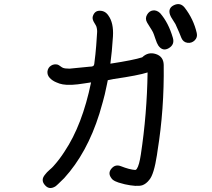

<svg xmlns="http://www.w3.org/2000/svg" viewBox="-20 -872 1040 942"><path d="M783.2 -553.7Q786.1 -335.9 752.9 -131.8Q752.9 -129.9 750 -111.3Q735.4 -16.6 712.9 9.8Q697.3 30.3 677.7 37.1Q650.4 44.9 592.8 32.2Q589.8 31.2 582 29.3Q536.1 18.6 526.4 2Q507.8 -22.5 526.9 -44.9Q545.9 -67.4 573.2 -56.6Q615.2 -40 643.6 -38.1Q647.5 -38.1 651.4 -43.9Q663.1 -61.5 670.9 -113.3Q701.2 -312.5 704.1 -516.6Q659.2 -502 538.1 -484.4L508.8 -478.5Q506.8 -470.7 504.9 -459Q502 -442.4 494.1 -409.2Q488.3 -383.8 467.8 -314.5Q407.2 -121.1 294.9 2Q256.8 40 251 43Q221.7 60.5 201.2 37.1Q177.7 11.7 201.2 -15.6Q209 -26.4 223.1 -38.6Q237.3 -50.8 241.2 -55.7Q271.5 -88.9 296.9 -128.9Q383.8 -258.8 426.8 -467.8Q418.9 -466.8 394.5 -462.9Q324.2 -451.2 288.1 -458Q271.5 -460.9 256.8 -467.8Q237.3 -475.6 224.1 -489.7Q210.9 -503.9 212.9 -522.5Q215.8 -541 231 -550.3Q246.1 -559.6 263.7 -554.7Q268.6 -552.7 276.4 -546.9Q284.2 -541 289.1 -539.1Q298.8 -535.2 321.3 -535.2L419.9 -544.9Q432.6 -544.9 437 -547.9Q441.4 -550.8 442.4 -557.6L448.2 -606.4Q452.1 -641.6 456.1 -708Q458 -724.6 453.1 -741.2Q452.1 -745.1 442.4 -760.7Q432.6 -776.4 434.6 -789.1Q442.4 -819.3 469.2 -819.3Q496.1 -819.3 511.7 -795.9Q538.1 -759.8 534.2 -693.4Q529.3 -616.2 521.5 -559.6Q635.7 -577.1 677.7 -590.8Q707 -619.1 744.6 -606.9Q782.2 -594.7 783.2 -553.7ZM828.1 -686.5Q837.9 -653.3 808.1 -635.7Q778.3 -618.2 756.8 -648.4Q750 -658.2 742.2 -682.1Q734.4 -706.1 730.5 -713.9Q725.6 -723.6 715.3 -739.3Q705.1 -754.9 702.1 -760.7Q690.4 -780.3 701.2 -799.3Q711.9 -818.4 730.5 -820.8Q749 -823.2 765.6 -807.6Q806.6 -760.7 828.1 -686.5ZM945.3 -710Q950.2 -688.5 935.1 -673.8Q919.9 -659.2 899.4 -662.1Q878.9 -665 870.1 -685.5Q869.1 -688.5 858.4 -714.4Q847.7 -740.2 840.8 -753.9Q837.9 -759.8 827.6 -774.9Q817.4 -790 814.5 -798.8Q802.7 -832 833.5 -846.7Q864.3 -861.3 885.7 -835Q929.7 -778.3 945.3 -710Z"/></svg>

Font: irohamaru Regular
Style: Regular
Weight: 400
Designer: [Source Han Sans]
Ryoko NISHIZUKA  (kana & ideographs); Paul D. Hunt (Latin, Greek & Cyrillic); Wenlong ZHANG  (bopomofo
Version: Version 1.00